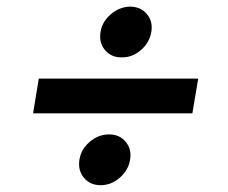

<svg xmlns="http://www.w3.org/2000/svg" viewBox="-20 -577 686 578"><path d="M576.7 -340.3 559.1 -235.8H79.6L96.7 -340.3ZM346.7 -404.3Q314.9 -403.8 296.1 -426.3Q277.3 -448.7 282.7 -481Q287.6 -512.2 314 -534.4Q340.3 -556.6 372.1 -557.1Q403.8 -556.6 422.4 -534.4Q440.9 -512.2 435.5 -481Q430.2 -448.7 404.3 -426.3Q378.4 -403.8 346.7 -404.3ZM283.2 -19.5Q251 -19.5 232.4 -42Q213.9 -64.5 219.2 -96.7Q224.1 -127.9 250.2 -150.1Q276.4 -172.4 308.6 -172.4Q339.8 -172.4 358.4 -150.1Q377 -127.9 371.6 -96.7Q366.7 -64.5 340.6 -42Q314.5 -19.5 283.2 -19.5Z"/></svg>

Font: Inter Display SemiBold
Style: Italic
Weight: 600
Italic angle: -9.39999°
Designer: Rasmus Andersson
Foundry: rsms
Version: Version 4.000;git-a52131595